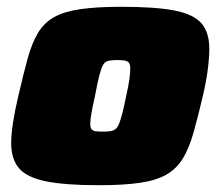

<svg xmlns="http://www.w3.org/2000/svg" viewBox="-20 -538 649 566"><path d="M271 8Q172 8 115.5 -3.5Q59 -15 36 -42Q13 -69 13 -116Q13 -142 18.5 -177.5Q24 -213 34 -255Q49 -320 61.5 -365.5Q74 -411 92 -441Q110 -471 139.5 -487.5Q169 -504 217 -511Q265 -518 338 -518Q438 -518 494.5 -507Q551 -496 574 -469Q597 -442 597 -395Q597 -368 592.5 -333Q588 -298 578 -255Q563 -191 550 -145.5Q537 -100 518.5 -70Q500 -40 470 -23Q440 -6 392 1Q344 8 271 8ZM284 -150Q298 -150 306.5 -151.5Q315 -153 321 -158Q327 -163 331.5 -174.5Q336 -186 341 -205.5Q346 -225 352 -255Q359 -286 361.5 -305Q364 -324 364 -336Q364 -348 360 -353Q356 -358 347.5 -359.5Q339 -361 326 -361Q309 -361 299 -358.5Q289 -356 283.5 -346Q278 -336 272.5 -314.5Q267 -293 260 -255Q253 -224 249.5 -204Q246 -184 246 -173Q246 -162 250 -157Q254 -152 262.5 -151Q271 -150 284 -150Z"/></svg>

Font: Saira SemiExpanded Black
Style: Italic
Weight: 900
Width: 6
Italic angle: -12°
Designer: Hector Gatti with collaboration of the Omnibus-Type team
Foundry: Omnibus-Type
Version: Version 1.101